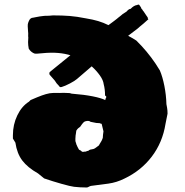

<svg xmlns="http://www.w3.org/2000/svg" viewBox="-20 -815 818 848"><path d="M37 -203V-218Q37 -265 56.5 -305.5Q76 -346 108 -366Q110 -368 112 -370Q114 -372 115 -373Q147 -387 165 -393.5Q183 -400 199 -403Q213 -405 228.5 -404.5Q244 -404 260 -405L285 -404Q289 -404 292.5 -402.5Q296 -401 300 -401Q352 -397 389.5 -389.5Q427 -382 445 -373Q445 -378 448.5 -383.5Q452 -389 444 -393Q444 -421 438 -443Q436 -461 421 -482Q406 -503 385 -522L321 -467Q311 -458 289 -446.5Q267 -435 253 -431Q244 -428 241 -435Q239 -437 236.5 -440Q234 -443 230 -447L222 -459L201 -483Q198 -486 198 -489Q198 -496 200 -497L222 -515L291 -571L280 -574Q252 -581 221 -582Q190 -583 144 -578Q140 -578 136 -578Q132 -578 127 -581Q115 -587 107 -600Q104 -615 104 -629L105 -649Q104 -655 104.5 -661.5Q105 -668 104 -675Q103 -689 102.5 -699Q102 -709 105 -716L107 -721Q113 -737 127 -737L137 -739Q146 -741 156 -742.5Q166 -744 176 -745Q188 -745 196.5 -745.5Q205 -746 214 -747Q256 -747 287.5 -744.5Q319 -742 359 -734Q390 -729 413.5 -722Q437 -715 459 -704L474 -715L486 -724Q494 -730 497 -732.5Q500 -735 501 -736Q507 -741 512.5 -745Q518 -749 522 -753L539 -764Q549 -776 557 -776Q571 -791 586 -793Q593 -797 596 -792Q599 -788 601.5 -784Q604 -780 605 -776Q606 -775 607 -774.5Q608 -774 609 -772Q610 -769 611.5 -767.5Q613 -766 614 -765Q624 -750 627 -745.5Q630 -741 631 -740Q633 -738 632.5 -736Q632 -734 634 -732Q635 -731 635 -729.5Q635 -728 633 -728L614 -711L597 -697Q588 -689 588 -689L546 -657Q563 -648 582 -636Q630 -589 667 -534L686 -504Q698 -476 706 -435.5Q714 -395 715 -355Q716 -350 718 -339Q720 -328 720 -313L711 -268Q698 -186 650.5 -123.5Q603 -61 529 -26Q495 -9 458.5 -4Q422 1 382 6Q377 7 371 10.5Q365 14 360 13Q334 13 307 10Q291 8 252 -3Q213 -14 175 -27L148 -49Q102 -75 78.5 -106Q55 -137 48 -185ZM346 -144 351 -145H356L360 -146L365 -148L370 -149L374 -152L378 -154L393 -157Q399 -159 405 -164Q411 -169 417 -173L419 -177L428 -192L430 -196L434 -206L435 -220L437 -235L429 -268L425 -269L420 -271L405 -272L380 -277L375 -280L370 -281H365Q355 -280 349.5 -275Q344 -270 334 -255L326 -249L322 -245L317 -238L315 -223L314 -218L313 -203V-193L314 -188L316 -183L317 -178L319 -174L321 -169L323 -165Q328 -153 332.5 -152Q337 -151 341 -146Z"/></svg>

Font: Sigmar
Style: Regular
Weight: 400
Designer: Vernon Adams
Foundry: Vernon Adams
Version: Version 1.000; ttfautohint (v1.8.4.7-5d5b);gftools[0.9.24]